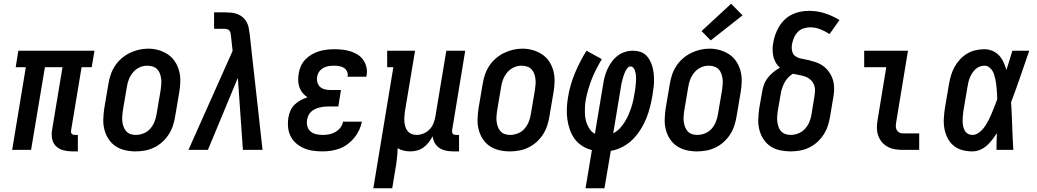

<svg xmlns="http://www.w3.org/2000/svg" viewBox="-20 -801 5540 1026"><path d="M366 8Q342 8 319 2Q296 -4 280 -19Q264 -34 259 -57.5Q254 -81 258 -105L314 -442H220L146 0H45L118 -442H64L78 -530H485L470 -442H416L360 -105Q359 -100 359.5 -95Q360 -90 363 -86.5Q366 -83 370.5 -81.5Q375 -80 380 -80H396V8Z M704 8Q675 8 647.5 1.5Q620 -5 597.5 -20Q575 -35 560 -58Q545 -81 538 -108Q531 -135 532 -164Q533 -193 537 -221L559 -351Q563 -376 571 -400.5Q579 -425 593.5 -447.5Q608 -470 628.5 -488Q649 -506 672.5 -517.5Q696 -529 721 -535Q746 -541 772 -541Q801 -541 828 -533Q855 -525 877.5 -510Q900 -495 915 -472Q930 -449 937 -422.5Q944 -396 943.5 -366.5Q943 -337 938 -309L916 -179Q912 -154 904 -129.5Q896 -105 881.5 -82.5Q867 -60 847 -42Q827 -24 803 -12.5Q779 -1 754 3.5Q729 8 704 8ZM706 -80Q727 -80 748 -88.5Q769 -97 783.5 -114Q798 -131 806 -151.5Q814 -172 817 -193L839 -323Q841 -338 842 -352.5Q843 -367 841 -381.5Q839 -396 834 -409Q829 -422 819.5 -431.5Q810 -441 796 -445.5Q782 -450 767 -450Q746 -450 726 -441Q706 -432 691.5 -415Q677 -398 669 -378Q661 -358 658 -337L636 -207Q634 -192 633 -177.5Q632 -163 634 -149Q636 -135 641 -122Q646 -109 655 -99Q664 -89 677.5 -84.5Q691 -80 706 -80Z M987 0 1223 -529 1214 -611Q1213 -619 1211.5 -626Q1210 -633 1205.5 -638Q1201 -643 1194 -645Q1187 -647 1180 -647H1124V-735H1180Q1197 -735 1214.5 -733.5Q1232 -732 1248 -726Q1264 -720 1276.5 -709.5Q1289 -699 1297 -685Q1305 -671 1308.5 -654.5Q1312 -638 1314 -621L1383 0H1278L1251 -385L1091 0Z M1704 8Q1678 8 1652.5 4.5Q1627 1 1604 -9Q1581 -19 1562.5 -35Q1544 -51 1533 -73Q1522 -95 1519.5 -120.5Q1517 -146 1521 -172Q1524 -191 1532 -209.5Q1540 -228 1554.5 -242Q1569 -256 1586.5 -265.5Q1604 -275 1623 -281Q1608 -291 1597 -304.5Q1586 -318 1580 -334.5Q1574 -351 1573.5 -369.5Q1573 -388 1576 -407Q1579 -427 1587.5 -447Q1596 -467 1611.5 -483Q1627 -499 1646 -510Q1665 -521 1685 -527Q1705 -533 1726 -535.5Q1747 -538 1767 -538Q1789 -538 1811 -535.5Q1833 -533 1853.5 -526.5Q1874 -520 1891.5 -509Q1909 -498 1921 -481Q1933 -464 1938 -442.5Q1943 -421 1939 -399Q1939 -397 1938.5 -395Q1938 -393 1937 -391H1837Q1837 -392 1837.5 -393Q1838 -394 1838 -394Q1840 -408 1834 -420Q1828 -432 1817.5 -438.5Q1807 -445 1793.5 -447.5Q1780 -450 1767 -450Q1752 -450 1737.5 -448Q1723 -446 1709.5 -439Q1696 -432 1686.5 -419Q1677 -406 1675 -392Q1672 -376 1676 -361Q1680 -346 1690.5 -336.5Q1701 -327 1716 -323.5Q1731 -320 1747 -320H1802L1788 -232H1732Q1720 -232 1708.5 -230.5Q1697 -229 1685.5 -226Q1674 -223 1662.5 -217.5Q1651 -212 1642 -203.5Q1633 -195 1628 -183.5Q1623 -172 1621 -161Q1618 -143 1622.5 -126Q1627 -109 1639.5 -98.5Q1652 -88 1669 -84Q1686 -80 1704 -80Q1721 -80 1738 -83Q1755 -86 1771 -95Q1787 -104 1798.5 -118.5Q1810 -133 1813 -151H1914Q1909 -127 1899 -105.5Q1889 -84 1873.5 -65Q1858 -46 1838 -31Q1818 -16 1795.5 -7.5Q1773 1 1749.5 4.5Q1726 8 1704 8Z M1975 205 2082 -442H2049V-530H2198L2144 -207Q2142 -193 2141 -178.5Q2140 -164 2141 -150.5Q2142 -137 2146 -124Q2150 -111 2158.5 -100.5Q2167 -90 2179.5 -85Q2192 -80 2207 -80Q2225 -80 2244 -88Q2263 -96 2276.5 -110.5Q2290 -125 2297 -143.5Q2304 -162 2307 -181L2365 -530H2466L2396 -105Q2395 -100 2396 -95Q2397 -90 2399.5 -86.5Q2402 -83 2407 -81.5Q2412 -80 2417 -80H2433V8H2402Q2382 8 2363 4Q2344 0 2328.5 -10Q2313 -20 2303.5 -36.5Q2294 -53 2292 -73Q2283 -56 2271 -40.5Q2259 -25 2243.5 -13.5Q2228 -2 2209.5 3Q2191 8 2173 8Q2155 8 2137.5 4Q2120 0 2105 -9Q2104 19 2101 47Q2098 75 2093 102L2076 205Z M2704 8Q2675 8 2647.5 1.5Q2620 -5 2597.5 -20Q2575 -35 2560 -58Q2545 -81 2538 -108Q2531 -135 2532 -164Q2533 -193 2537 -221L2559 -351Q2563 -376 2571 -400.5Q2579 -425 2593.5 -447.5Q2608 -470 2628.5 -488Q2649 -506 2672.5 -517.5Q2696 -529 2721 -535Q2746 -541 2772 -541Q2801 -541 2828 -533Q2855 -525 2877.5 -510Q2900 -495 2915 -472Q2930 -449 2937 -422.5Q2944 -396 2943.5 -366.5Q2943 -337 2938 -309L2916 -179Q2912 -154 2904 -129.5Q2896 -105 2881.5 -82.5Q2867 -60 2847 -42Q2827 -24 2803 -12.5Q2779 -1 2754 3.5Q2729 8 2704 8ZM2706 -80Q2727 -80 2748 -88.5Q2769 -97 2783.5 -114Q2798 -131 2806 -151.5Q2814 -172 2817 -193L2839 -323Q2841 -338 2842 -352.5Q2843 -367 2841 -381.5Q2839 -396 2834 -409Q2829 -422 2819.5 -431.5Q2810 -441 2796 -445.5Q2782 -450 2767 -450Q2746 -450 2726 -441Q2706 -432 2691.5 -415Q2677 -398 2669 -378Q2661 -358 2658 -337L2636 -207Q2634 -192 2633 -177.5Q2632 -163 2634 -149Q2636 -135 2641 -122Q2646 -109 2655 -99Q2664 -89 2677.5 -84.5Q2691 -80 2706 -80Z M3109 205 3143 1Q3115 -6 3091.5 -21Q3068 -36 3051.5 -58Q3035 -80 3025.5 -107Q3016 -134 3012 -162Q3008 -190 3009 -220Q3010 -250 3015 -279Q3020 -312 3029.5 -345Q3039 -378 3052 -409.5Q3065 -441 3080.5 -471Q3096 -501 3114 -530L3196 -485Q3181 -460 3167 -433Q3153 -406 3142.5 -379Q3132 -352 3123.5 -323.5Q3115 -295 3110 -267Q3107 -250 3106 -233Q3105 -216 3105.5 -198.5Q3106 -181 3109 -165Q3112 -149 3118.5 -134Q3125 -119 3135 -106Q3145 -93 3159 -86L3203 -350Q3206 -371 3211.5 -391.5Q3217 -412 3226.5 -432.5Q3236 -453 3249.5 -471.5Q3263 -490 3281 -503.5Q3299 -517 3320 -523.5Q3341 -530 3363 -530Q3382 -530 3400 -524.5Q3418 -519 3431 -507Q3444 -495 3452.5 -479Q3461 -463 3466 -445.5Q3471 -428 3473 -409Q3475 -390 3475 -371Q3475 -352 3472.5 -332.5Q3470 -313 3467 -294Q3462 -263 3454 -231Q3446 -199 3434 -169Q3422 -139 3403.5 -109.5Q3385 -80 3361 -56Q3337 -32 3306.5 -16Q3276 0 3244 5L3210 205ZM3257 -89Q3277 -99 3292 -115Q3307 -131 3318.5 -149.5Q3330 -168 3338.5 -187.5Q3347 -207 3353.5 -227Q3360 -247 3364.5 -267.5Q3369 -288 3372 -309Q3374 -318 3375 -328Q3376 -338 3377 -347.5Q3378 -357 3378.5 -366.5Q3379 -376 3379 -385.5Q3379 -395 3377.5 -404.5Q3376 -414 3373.5 -422.5Q3371 -431 3364.5 -438.5Q3358 -446 3349 -446Q3341 -446 3335 -439.5Q3329 -433 3325 -426Q3321 -419 3318 -411.5Q3315 -404 3312.5 -396.5Q3310 -389 3308 -381.5Q3306 -374 3304 -366.5Q3302 -359 3300.5 -351.5Q3299 -344 3298 -336Z M3704 8Q3675 8 3647.5 1.5Q3620 -5 3597.5 -20Q3575 -35 3560 -58Q3545 -81 3538 -108Q3531 -135 3532 -164Q3533 -193 3537 -221L3559 -351Q3563 -376 3571 -400.5Q3579 -425 3593.5 -447.5Q3608 -470 3628.5 -488Q3649 -506 3672.5 -517.5Q3696 -529 3721 -535Q3746 -541 3772 -541Q3801 -541 3828 -533Q3855 -525 3877.5 -510Q3900 -495 3915 -472Q3930 -449 3937 -422.5Q3944 -396 3943.5 -366.5Q3943 -337 3938 -309L3916 -179Q3912 -154 3904 -129.5Q3896 -105 3881.5 -82.5Q3867 -60 3847 -42Q3827 -24 3803 -12.5Q3779 -1 3754 3.5Q3729 8 3704 8ZM3706 -80Q3727 -80 3748 -88.5Q3769 -97 3783.5 -114Q3798 -131 3806 -151.5Q3814 -172 3817 -193L3839 -323Q3841 -338 3842 -352.5Q3843 -367 3841 -381.5Q3839 -396 3834 -409Q3829 -422 3819.5 -431.5Q3810 -441 3796 -445.5Q3782 -450 3767 -450Q3746 -450 3726 -441Q3706 -432 3691.5 -415Q3677 -398 3669 -378Q3661 -358 3658 -337L3636 -207Q3634 -192 3633 -177.5Q3632 -163 3634 -149Q3636 -135 3641 -122Q3646 -109 3655 -99Q3664 -89 3677.5 -84.5Q3691 -80 3706 -80ZM3778 -585 3729 -635 3887 -781 3948 -719Z M4205 8Q4176 8 4148 2Q4120 -4 4097.5 -19Q4075 -34 4060 -57Q4045 -80 4038 -107Q4031 -134 4032 -163Q4033 -192 4037 -221L4052 -307Q4055 -327 4062 -347Q4069 -367 4082 -384Q4095 -401 4112 -415Q4129 -429 4148 -439Q4135 -450 4126 -465.5Q4117 -481 4113 -498Q4109 -515 4108.5 -534Q4108 -553 4112 -571Q4115 -594 4123 -616Q4131 -638 4143.5 -659Q4156 -680 4173.5 -696.5Q4191 -713 4212.5 -723.5Q4234 -734 4257 -738.5Q4280 -743 4303 -743Q4348 -743 4389 -729.5Q4430 -716 4466 -694L4413 -619Q4390 -634 4364 -644.5Q4338 -655 4309 -655Q4291 -655 4273 -649Q4255 -643 4242 -629Q4229 -615 4222 -597.5Q4215 -580 4212 -563Q4209 -544 4213.5 -526Q4218 -508 4233 -499Q4248 -490 4266 -487Q4284 -484 4302 -479.5Q4320 -475 4337 -469.5Q4354 -464 4369 -455Q4384 -446 4396 -433.5Q4408 -421 4417 -406Q4426 -391 4431 -374Q4436 -357 4437 -338.5Q4438 -320 4436 -301.5Q4434 -283 4430 -264L4416 -179Q4412 -154 4404 -129.5Q4396 -105 4382 -83Q4368 -61 4348 -42.5Q4328 -24 4304 -12.5Q4280 -1 4255 3.5Q4230 8 4205 8ZM4205 -80Q4226 -80 4247 -88.5Q4268 -97 4283 -114Q4298 -131 4306 -151.5Q4314 -172 4317 -193L4331 -279Q4334 -296 4335 -314Q4336 -332 4330 -347.5Q4324 -363 4311.5 -374.5Q4299 -386 4283.5 -391.5Q4268 -397 4251 -400Q4234 -403 4217 -407Q4202 -398 4190 -385Q4178 -372 4170.5 -356.5Q4163 -341 4158 -325Q4153 -309 4151 -293L4136 -207Q4134 -193 4133 -178Q4132 -163 4134 -149Q4136 -135 4140.5 -122Q4145 -109 4154.5 -99Q4164 -89 4177.5 -84.5Q4191 -80 4205 -80Z M4805 0Q4783 0 4762 -3.5Q4741 -7 4723 -17Q4705 -27 4692 -42.5Q4679 -58 4672.5 -77.5Q4666 -97 4666 -118.5Q4666 -140 4670 -162L4716 -442H4598V-530H4832L4769 -148Q4767 -137 4767 -126.5Q4767 -116 4771.5 -107Q4776 -98 4785 -93Q4794 -88 4805 -88H4892V0Z M5176 8Q5148 8 5122 1Q5096 -6 5076 -22.5Q5056 -39 5044 -62.5Q5032 -86 5027 -112Q5022 -138 5023.5 -166Q5025 -194 5029 -221L5051 -351Q5055 -375 5062 -398Q5069 -421 5080.5 -442.5Q5092 -464 5109.5 -483Q5127 -502 5148 -514.5Q5169 -527 5193 -532.5Q5217 -538 5240 -538Q5263 -538 5284 -529Q5305 -520 5319.5 -504Q5334 -488 5343 -468Q5352 -448 5358 -427Q5366 -452 5374 -478Q5382 -504 5390 -530H5480Q5456 -461 5432.5 -392Q5409 -323 5383 -255Q5387 -191 5389 -127.5Q5391 -64 5395 0H5305Q5305 -22 5305.5 -44.5Q5306 -67 5307 -89Q5295 -71 5282 -54Q5269 -37 5252.5 -22.5Q5236 -8 5216 0Q5196 8 5176 8ZM5176 -80Q5191 -80 5204.5 -88Q5218 -96 5228.5 -107.5Q5239 -119 5247.5 -132.5Q5256 -146 5263 -159.5Q5270 -173 5276 -187Q5282 -201 5287.5 -215Q5293 -229 5298.5 -243Q5304 -257 5309 -271Q5309 -285 5308 -298Q5307 -311 5306 -324.5Q5305 -338 5303.5 -351Q5302 -364 5299 -377Q5296 -390 5292.5 -402Q5289 -414 5282 -424.5Q5275 -435 5264.5 -442.5Q5254 -450 5240 -450Q5227 -450 5214.5 -445Q5202 -440 5192.5 -431Q5183 -422 5175.5 -410.5Q5168 -399 5163 -387Q5158 -375 5155 -362.5Q5152 -350 5150 -337L5128 -207Q5126 -194 5125 -180.5Q5124 -167 5124 -154Q5124 -141 5126.5 -128Q5129 -115 5135 -104Q5141 -93 5152 -86.5Q5163 -80 5176 -80Z"/></svg>

Font: Iosevka Slab Semibold Oblique
Style: Regular
Weight: 600
Italic angle: -9°
Monospace: yes
Designer: Belleve Invis
Foundry: Belleve Invis
Version: Version 11.1.1; ttfautohint (v1.8.3)